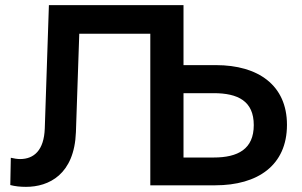

<svg xmlns="http://www.w3.org/2000/svg" viewBox="-20 -720 1173 746"><path d="M564 0H816C982 0 1095 -78 1095 -235C1095 -389 983 -467 819 -467H693V-700H170L154 -221C151 -136 112 -102 58 -102C47 -102 35 -104 22 -107L20 -1C39 4 59 6 81 6C170 6 269 -42 275 -207L288 -589H564ZM810 -108H693V-358H810C905 -358 966 -327 966 -234C966 -141 905 -108 810 -108Z"/></svg>

Font: Chess Sans SemiBold
Style: Regular
Weight: 600
Designer: Wolf Bōese
Foundry: Wolf Bōese
Version: Version 7.223;Glyphs 3.3 (3306)